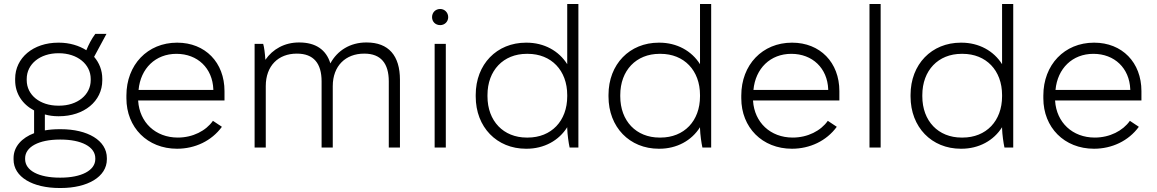

<svg xmlns="http://www.w3.org/2000/svg" viewBox="-20 -740 5804 963"><path d="M56 -337C56 -271 92 -217 151 -186V-72C90 -49 48 -5 48 53V60C48 148 144 203 279 203H285C419 203 516 147 516 59V53C516 -36 419 -92 285 -92H279C253 -92 227 -90 205 -86V-166C226 -160 248 -157 272 -157H276C401 -157 493 -232 493 -337V-345C493 -387 478 -425 452 -455L514 -570H458C438 -543 425 -517 413 -488C377 -511 329 -526 276 -526H272C147 -526 56 -450 56 -345ZM114 -344C114 -419 181 -473 273 -473H275C368 -473 435 -418 435 -344V-338C435 -264 368 -210 277 -210H272C181 -210 114 -263 114 -338ZM106 54C106 -4 176 -40 280 -40H284C388 -40 458 -4 458 54V58C458 115 388 151 284 151H280C175 151 106 116 106 58Z M868 6C958 6 1041 -33 1093 -104L1048 -134C1013 -84 947 -50 872 -50C760 -50 680 -126 673 -234V-236H1106V-283C1106 -427 1009 -526 869 -526H868C720 -526 614 -415 614 -261V-247C614 -101 719 6 868 6ZM675 -289C685 -397 760 -470 865 -470C971 -470 1046 -398 1050 -292V-289Z M1257 0H1313V-308C1313 -410 1376 -471 1468 -471H1470C1553 -471 1593 -422 1593 -332V0H1649V-308C1649 -410 1714 -471 1806 -471H1808C1890 -471 1930 -422 1930 -332V0H1986V-340C1986 -461 1929 -527 1819 -527H1817C1737 -527 1672 -487 1637 -422C1616 -491 1563 -527 1481 -527H1479C1408 -527 1348 -494 1311 -440C1309 -472 1305 -504 1300 -520H1257Z M2188 -614C2210 -614 2228 -631 2228 -654C2228 -677 2210 -695 2188 -695C2164 -695 2147 -677 2147 -654C2147 -631 2164 -614 2188 -614ZM2160 0H2216V-520H2160Z M2618 6H2621C2709 6 2783 -35 2825 -102V-96C2826 -64 2832 -23 2837 0H2881V-720H2825V-418C2783 -485 2709 -526 2621 -526H2618C2472 -526 2366 -418 2366 -264V-256C2366 -102 2472 6 2618 6ZM2622 -50C2505 -50 2425 -133 2425 -257V-263C2425 -387 2505 -470 2622 -470H2627C2745 -470 2825 -387 2825 -263V-257C2825 -133 2745 -50 2627 -50Z M3284 6H3287C3375 6 3449 -35 3491 -102V-96C3492 -64 3498 -23 3503 0H3547V-720H3491V-418C3449 -485 3375 -526 3287 -526H3284C3138 -526 3032 -418 3032 -264V-256C3032 -102 3138 6 3284 6ZM3288 -50C3171 -50 3091 -133 3091 -257V-263C3091 -387 3171 -470 3288 -470H3293C3411 -470 3491 -387 3491 -263V-257C3491 -133 3411 -50 3293 -50Z M3952 6C4042 6 4125 -33 4177 -104L4132 -134C4097 -84 4031 -50 3956 -50C3844 -50 3764 -126 3757 -234V-236H4190V-283C4190 -427 4093 -526 3953 -526H3952C3804 -526 3698 -415 3698 -261V-247C3698 -101 3803 6 3952 6ZM3759 -289C3769 -397 3844 -470 3949 -470C4055 -470 4130 -398 4134 -292V-289Z M4341 0H4397V-720H4341Z M4799 6H4802C4890 6 4964 -35 5006 -102V-96C5007 -64 5013 -23 5018 0H5062V-720H5006V-418C4964 -485 4890 -526 4802 -526H4799C4653 -526 4547 -418 4547 -264V-256C4547 -102 4653 6 4799 6ZM4803 -50C4686 -50 4606 -133 4606 -257V-263C4606 -387 4686 -470 4803 -470H4808C4926 -470 5006 -387 5006 -263V-257C5006 -133 4926 -50 4808 -50Z M5467 6C5557 6 5640 -33 5692 -104L5647 -134C5612 -84 5546 -50 5471 -50C5359 -50 5279 -126 5272 -234V-236H5705V-283C5705 -427 5608 -526 5468 -526H5467C5319 -526 5213 -415 5213 -261V-247C5213 -101 5318 6 5467 6ZM5274 -289C5284 -397 5359 -470 5464 -470C5570 -470 5645 -398 5649 -292V-289Z"/></svg>

Font: Fixel Display Light
Style: Regular
Weight: 300
Designer: AlfaBravo + MacPaw
Foundry: Kyrylo Tkachov, Marchela Mozhyna, Serhii Makarenko, Maria Weinstein, Zakhar Kryvoshyya
Version: Version 1.211